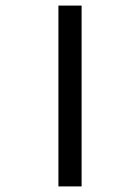

<svg xmlns="http://www.w3.org/2000/svg" viewBox="-20 -667 421 687"><path d="M189 -647H272V0H189Z"/></svg>

Font: Martel Sans
Style: Regular
Weight: 400
Designer: Dan Reynolds and Mathieu Réguer
Foundry: Dan Reynolds and Mathieu Réguer
Version: Version 1.002; ttfautohint (v1.1) -l 5 -r 5 -G 72 -x 0 -D la